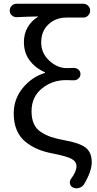

<svg xmlns="http://www.w3.org/2000/svg" viewBox="-20 -814 520 1031"><path d="M431.6 174.8Q422.9 189.5 406.2 194.3Q399.4 197.3 391.6 197.3Q382.8 197.3 373 193.4Q359.4 187.5 356 173.3Q352.5 159.2 361.3 146.5Q390.6 107.4 390.6 79.1Q390.6 53.7 365.2 39.6Q339.8 25.4 265.6 10.7Q218.8 2 183.6 -12.7Q148.4 -27.3 117.7 -51.8Q86.9 -76.2 70.3 -114.7Q53.7 -153.3 53.7 -205.1Q53.7 -282.2 102.1 -341.3Q150.4 -400.4 219.7 -421.9Q221.7 -421.9 221.7 -423.8Q221.7 -425.8 219.7 -426.8Q168.9 -449.2 138.7 -490.2Q108.4 -531.2 108.4 -587.9Q108.4 -631.8 127.9 -666.5Q147.5 -701.2 182.6 -722.7Q183.6 -722.7 183.6 -724.1Q183.6 -725.6 181.6 -725.6Q120.1 -724.6 69.3 -721.7Q53.7 -721.7 43 -731.9Q32.2 -742.2 32.2 -756.8Q32.2 -772.5 43 -783.2Q53.7 -793.9 69.3 -793.9H426.8Q442.4 -793.9 453.1 -783.2Q463.9 -772.5 463.9 -756.8Q463.9 -741.2 453.1 -730.5Q442.4 -719.7 426.8 -719.7H336.9Q280.3 -719.7 240.7 -683.6Q201.2 -647.5 201.2 -585.9Q201.2 -528.3 244.6 -488.3Q288.1 -448.2 338.9 -448.2Q360.4 -448.2 374 -449.2Q388.7 -450.2 400.4 -440.9Q412.1 -431.6 412.1 -416Q412.1 -401.4 400.4 -391.6Q388.7 -381.8 374 -382.8Q357.4 -383.8 334 -383.8Q259.8 -383.8 204.6 -338.4Q149.4 -293 149.4 -216.8Q149.4 -177.7 161.6 -149.9Q173.8 -122.1 199.2 -105.5Q224.6 -88.9 252.9 -79.1Q281.2 -69.3 323.2 -61.5Q406.2 -46.9 439.5 -21.5Q472.7 3.9 472.7 57.6Q472.7 105.5 431.6 174.8Z"/></svg>

Font: Gen Jyuu Gothic P Regular
Style: Regular
Weight: 400
Designer: [Source Han Sans]
Ryoko NISHIZUKA  (kana & ideographs); Paul D. Hunt (Latin, Greek & Cyrillic); Wenlong ZHANG  (bopomofo
Version: Version 1.002.20150607